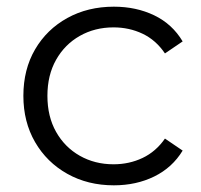

<svg xmlns="http://www.w3.org/2000/svg" viewBox="-20 -550 603 575"><path d="M321 5Q243 5 181.5 -29.5Q120 -64 85 -124.5Q50 -185 50 -263Q50 -342 85 -402Q120 -462 181.5 -496Q243 -530 321 -530Q388 -530 442 -504Q496 -478 527 -426L474 -390Q447 -430 407 -449Q367 -468 320 -468Q264 -468 219 -442.5Q174 -417 148 -371Q122 -325 122 -263Q122 -201 148 -155Q174 -109 219 -83.5Q264 -58 320 -58Q367 -58 407 -77Q447 -96 474 -135L527 -99Q496 -48 442 -21.5Q388 5 321 5Z"/></svg>

Font: Modern
Style: Small
Weight: 400
Designer: Julieta Ulanovsky
Foundry: Julieta Ulanovsky
Version: Version 8.000